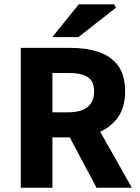

<svg xmlns="http://www.w3.org/2000/svg" viewBox="-20 -875 653 895"><path d="M76.9 0V-651.8H311.7Q380.8 -651.8 437.8 -633.5Q494.7 -615.3 529 -570.8Q563.2 -526.3 563.2 -448.8Q563.2 -374.3 529 -327Q494.7 -279.7 437.8 -257.1Q380.8 -234.5 311.7 -234.5H224.3V0ZM224.3 -351.5H299.7Q357.9 -351.5 388.3 -376.2Q418.8 -400.8 418.8 -448.8Q418.8 -497.1 388.3 -516Q357.9 -534.8 299.7 -534.8H224.3ZM429.7 0 284.7 -273.4 386.6 -367.7 594.6 0ZM223.5 -701.8 347.1 -854.7H512.1L520.7 -839.2L345.2 -701.8Z"/></svg>

Font: SourceSans3VF
Style: Regular
Weight: 200
Designer: Paul D. Hunt
Foundry: Adobe
Version: Version 3.052;hotconv 1.1.0;makeotfexe 2.6.0